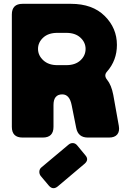

<svg xmlns="http://www.w3.org/2000/svg" viewBox="-20 -720 660 1005"><path d="M42 -644Q42 -700 98 -700H351Q464 -700 528 -636.5Q592 -573 592 -485Q592 -404 540 -345Q522 -325 541 -302Q563 -275 573 -223L602 -61Q607 -32 593.5 -16Q580 0 551 0H440Q389 0 379 -50L355 -170Q344 -226 306 -226Q260 -226 260 -170V-56Q260 0 204 0H98Q42 0 42 -56ZM280 -379H327Q374 -379 401 -404Q428 -429 428 -464Q428 -498 401 -523Q374 -548 327 -548H280Q233 -548 206 -523Q179 -498 179 -464Q179 -430 206.5 -404.5Q234 -379 280 -379ZM193 201Q185 190 186 177Q187 164 197 156L339 37Q350 28 362.5 29Q375 30 384 41L427 93Q447 116 423 137L282 256Q257 276 236 252Z"/></svg>

Font: LT Crewmate
Style: Regular
Weight: 400
Designer: Daniel Lyons
Foundry: LyonsType
Version: Version 1.001;FEAKit 1.0